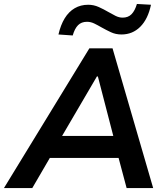

<svg xmlns="http://www.w3.org/2000/svg" viewBox="-45 -949 847 969"><path d="M-25 0 406 -705H523L728 0H594L542 -195L590 -152H170L231 -194L118 0ZM444 -563 252 -235 232 -263H564L534 -235L449 -563ZM322 -770 250 -775Q261 -823 281.5 -856.5Q302 -890 332 -907.5Q362 -925 400 -925Q428 -925 453.5 -913.5Q479 -902 501 -889Q520 -878 538 -869Q556 -860 574 -860Q602 -860 619 -877.5Q636 -895 646 -929L717 -925Q702 -853 663 -814Q624 -775 568 -775Q539 -775 514.5 -786.5Q490 -798 467 -811Q448 -822 430.5 -830.5Q413 -839 394 -839Q366 -839 349 -822Q332 -805 322 -770Z"/></svg>

Font: Nunito Sans 8pt
Style: Bold Italic
Weight: 700
Italic angle: -9°
Version: Version 3.101;gftools[0.9.27]